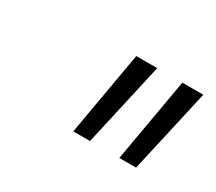

<svg xmlns="http://www.w3.org/2000/svg" viewBox="-55 -798 447 397"><g transform="rotate(30 169.0 -600.0)"><path d="M288 -700H338L293 -500H253ZM178 -700H228L183 -500H143Z"/></g></svg>

Font: Overused Grotesk Light
Style: Italic
Weight: 300
Italic angle: -10°
Version: Version 0.003